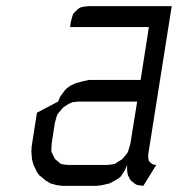

<svg xmlns="http://www.w3.org/2000/svg" viewBox="-20 -604 578 624"><path d="M82 -110.8 83 -128.9 100.1 -237.8 168.9 -273.9 175.8 -290 182.1 -298.8 191.9 -312 196.8 -316.9 210 -326.2 227.1 -334 252.9 -340.8 269 -344.2H437L463.9 -516.1H208L210 -532.2L214.8 -549.8L217.8 -559.1L224.1 -565.9L233.9 -575.2L242.2 -580.1L251 -582L267.1 -584H538.1L461.9 -103V-94.2V-89.8L463.9 -81.1L469.2 -75.2L477.1 -69.8L480 -68.8L487.8 -67.9L445.8 0L431.2 -2L422.9 -3.9L417 -7.8L405.8 -17.1L402.8 -21L396 -34.2L394 -43L393.1 -50.8V-67.9L386.2 -50.8L380.9 -43L371.1 -28.8L366.2 -24.9L353 -17.1L335.9 -7.8L310.1 -2L293.9 0H183.1L166 -2L144 -7.8L128.9 -17.1L107.9 -34.2L101.1 -43L88.9 -67.9L84 -85.9ZM147 -110.8 150.9 -103 157.2 -89.8 160.2 -85.9 170.9 -77.1 176.8 -71.8 185.1 -69.8 201.2 -67.9H328.1L345.2 -69.8L354 -71.8L361.8 -77.1L376 -85.9L379.9 -89.8L391.1 -103L396 -110.8L398.9 -120.1L403.8 -137.2L425.8 -273.9H233.9L216.8 -272L209 -269L201.2 -265.1L187 -255.9L183.1 -252L170.9 -237.8L166 -231L163.1 -222.2L158.2 -204.1L147.9 -137.2L147 -120.1Z"/></svg>

Font: Petahja
Style: Italic
Weight: 400
Designer: T. Christopher White
Version: Version 1.1